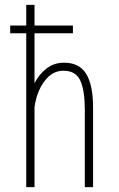

<svg xmlns="http://www.w3.org/2000/svg" viewBox="-20 -770 490 790"><path d="M88 0V-633H22V-665H88V-750H122V-665H280V-633H122V-427.5Q140.5 -464 171.2 -488Q202 -512 244 -512Q306.5 -512 334.8 -465.8Q363 -419.5 363 -327V0H329V-317Q329 -397.5 310.5 -438.2Q292 -479 241 -479Q194.5 -479 162.2 -435Q130 -391 122 -328V0Z"/></svg>

Font: Trispace Condensed Thin
Style: Regular
Weight: 100
Width: 3
Designer: Tyler Finck
Foundry: Etcetera Type Company
Version: Version 1.210; ttfautohint (v1.8.3)